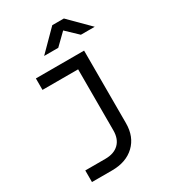

<svg xmlns="http://www.w3.org/2000/svg" viewBox="-228 -898 1057 1190"><g transform="rotate(-30 300.0 -302.5)"><path d="M70 180V97H214Q276 97 310.5 63.5Q345 30 345 -31V-468H90V-550H435V-31Q435 66 375 123Q315 180 214 180ZM204 -645 343 -785H426L566 -645H467L385 -723L305 -645Z"/></g></svg>

Font: JetBrainsMono NF
Style: Regular
Weight: 400
Designer: Philipp Nurullin, Konstantin Bulenkov
Foundry: JetBrains
Version: Version 2.251; ttfautohint (v1.8.3);Nerd Fonts 2.2.2